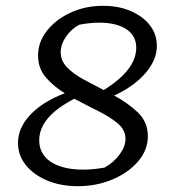

<svg xmlns="http://www.w3.org/2000/svg" viewBox="-20 -631 597 661"><path d="M248 10Q189 10 142.5 -9.5Q96 -29 69 -62.5Q42 -96 42 -139Q42 -191 84.5 -236Q127 -281 203 -310Q164 -334 137.5 -365Q111 -396 111 -440Q111 -486 141.5 -525Q172 -564 223 -587.5Q274 -611 335 -611Q388 -611 430 -593Q472 -575 496 -544Q520 -513 520 -473Q520 -425 481 -379.5Q442 -334 373 -302Q420 -277 454.5 -244Q489 -211 489 -162Q489 -115 456 -76Q423 -37 368 -13.5Q313 10 248 10ZM189 -451Q189 -422 210.5 -399.5Q232 -377 266 -358.5Q300 -340 337 -321Q449 -390 449 -467Q449 -508 415 -530.5Q381 -553 321 -553Q291 -553 253 -546Q225 -531 207 -504.5Q189 -478 189 -451ZM115 -148Q115 -100 155.5 -73.5Q196 -47 267 -47Q299 -47 340 -54Q372 -72 392 -99.5Q412 -127 412 -153Q412 -184 385 -206.5Q358 -229 317.5 -249Q277 -269 236 -291Q115 -229 115 -148Z"/></svg>

Font: Piazzolla
Style: Italic
Weight: 400
Italic angle: -11.3°
Designer: Juan Pablo del Peral
Foundry: Huerta Tipografica
Version: Version 1.330